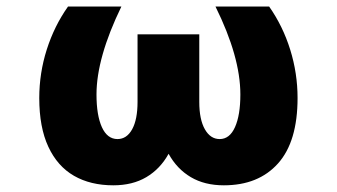

<svg xmlns="http://www.w3.org/2000/svg" viewBox="-20 -550 1019 580"><path d="M271.5 -264.6Q271.5 -201.7 287.8 -165.8Q304.2 -129.9 335 -129.9Q362.8 -129.9 379.2 -159.4Q395.5 -189 395.5 -242.2V-446.3H582V-242.2Q582 -189 598.9 -159.4Q615.7 -129.9 643.6 -129.9Q673.8 -129.9 689.9 -166Q706.1 -202.1 706.1 -264.6Q706.1 -378.4 630.9 -530.3H793Q834.5 -471.2 856.7 -399.9Q878.9 -328.6 878.9 -253.9Q878.9 -122.1 819.8 -56.2Q760.7 9.8 656.2 9.8Q598.1 9.8 556.4 -14.9Q514.6 -39.6 489.3 -85.4Q463.9 -39.6 422.1 -14.9Q380.4 9.8 322.3 9.8Q253.4 9.8 203.4 -19Q153.3 -47.9 126 -106.7Q98.6 -165.5 98.6 -253.9Q98.6 -329.1 121.3 -400.4Q144 -471.7 185.5 -530.3H346.7Q271.5 -375.5 271.5 -264.6Z"/></svg>

Font: Pretendard JP Black
Style: Regular
Weight: 900
Designer: Base glyphs from Inter by Rasmus Andersson; Hangeul glyphs from Noto Sans CJK(Source Han Sans) by Jang Soo-young and Kan
Foundry: Kil Hyung-jin
Version: Version 1.309